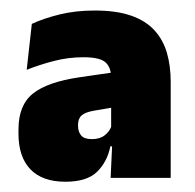

<svg xmlns="http://www.w3.org/2000/svg" viewBox="-20 -666 379 374"><path d="M195.5 -319.5 199 -395.5 196.5 -398.5V-502.5V-514.5Q196.5 -535 185.2 -544.8Q174 -554.5 142.5 -554.5Q113 -554.5 85 -547.2Q57 -540 32 -530L42 -619.5Q64.5 -630 95.8 -637.8Q127 -645.5 164.5 -645.5Q207 -645.5 235.5 -635.5Q264 -625.5 281 -606.8Q298 -588 305.2 -562.8Q312.5 -537.5 312.5 -506.5V-319.5ZM107.5 -312Q62.5 -312 39.2 -336.2Q16 -360.5 16 -405.5V-414Q16 -461.5 44.5 -484Q73 -506.5 135 -515.5L204 -525.5L211 -458.5L163.5 -450.5Q146 -447.5 139 -441.2Q132 -435 132 -422.5V-421Q132 -409.5 138 -402.2Q144 -395 159 -395Q174.5 -395 184 -402.5Q193.5 -410 197 -420L213 -381H195Q189 -351 169.2 -331.5Q149.5 -312 107.5 -312Z"/></svg>

Font: Anek Bangla Medium ExtraBold
Style: Regular
Weight: 800
Version: Version 1.003